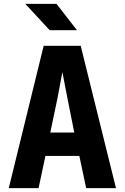

<svg xmlns="http://www.w3.org/2000/svg" viewBox="-20 -965 640 985"><path d="M178 0H25L204 -730H394L575 0H422L387 -165H213ZM238 -285H361L326 -461L300 -595Q288 -528 275 -462ZM375 -810H235L110 -945H270Z"/></svg>

Font: JetBrains Mono Extra Bold
Style: Regular
Weight: 800
Monospace: yes
Designer: Philipp Nurullin, Konstantin Bulenkov
Foundry: JetBrains
Version: 2.002